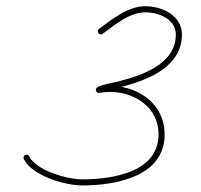

<svg xmlns="http://www.w3.org/2000/svg" viewBox="-20 -570 628 600"><path d="M287.3 -466.4C290.4 -462.2 296.4 -461.2 300.6 -464.3C339.7 -492.9 384.2 -531.5 435 -531.5C475.9 -531.5 529.5 -510.1 529.5 -462C529.5 -369.3 423.2 -334.3 349.5 -315.4C330.1 -310.4 302.7 -307 284.6 -297.4C279.8 -294.9 278.7 -290 280.1 -285.9C281.5 -281.9 285.4 -278.7 290.7 -279.7C377.8 -295.9 475.5 -246.7 475.5 -150C475.5 -30.5 328.3 -9.5 237 -9.5C191.1 -9.5 93.3 -36.7 71.5 -81.2C69.2 -85.9 63.5 -87.8 58.8 -85.5C54.1 -83.2 52.2 -77.5 54.5 -72.8C79.8 -20.9 183.1 9.5 237 9.5C340.2 9.5 494.5 -17.5 494.5 -150C494.5 -258.9 386 -316.8 287.3 -298.3C282 -297.4 281.1 -291.7 282.8 -286.8C284.5 -282 288.7 -278.1 293.4 -280.6C313.4 -291.1 346.5 -294.8 367.2 -300.4C447.4 -322.2 548.5 -363.5 548.5 -462C548.5 -521.4 486.9 -550.5 435 -550.5C379.2 -550.5 332.2 -511 289.4 -479.7C285.2 -476.6 284.2 -470.6 287.3 -466.4Z"/></svg>

Font: FRB American Cursive Extralight
Style: Italic
Weight: 200
Italic angle: -25°
Version: Version 2.0;Modular Font Editor K font №1